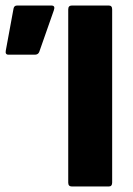

<svg xmlns="http://www.w3.org/2000/svg" viewBox="-20 -675 482 695"><path d="M240 0Q227 0 227 -14V-641Q227 -655 240 -655H374Q386 -655 386 -641V-14Q386 0 374 0ZM11 -477Q-2 -477 1 -492L29 -644Q31 -655 42 -655H166Q181 -655 175 -638L122 -487Q118 -477 106 -477Z"/></svg>

Font: Sofia Sans Semi Condensed Black
Style: Regular
Weight: 900
Designer: Botio Nikoltchev, Ani Petrova
Foundry: lettersoup
Version: Version 4.100; ttfautohint (v1.8.4.7-5d5b)